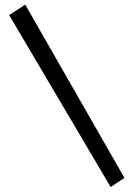

<svg xmlns="http://www.w3.org/2000/svg" viewBox="-20 -585 563 809"><path d="M18.6 -521.5 446.3 203.1 504.4 164.6 86.4 -565.4Z"/></svg>

Font: Parastoo Print
Style: Print-Bold
Weight: 700
Foundry: Saber Rastikerdar (saber.rastikerdar@gmail.com)
Version: Version 1.0.0-alpha3